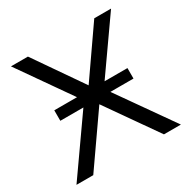

<svg xmlns="http://www.w3.org/2000/svg" viewBox="-159 -853 987 1000"><g transform="rotate(-30 335.0 -352.5)"><path d="M21 0 286 -377V-345L34 -705H136L340 -410H330L535 -705H636L383 -345V-378L649 0H547L327 -314H341L122 0ZM115 -331V-394H555V-331Z"/></g></svg>

Font: Nunito Sans 9pt
Style: Regular
Weight: 400
Version: Version 3.101;gftools[0.9.27]